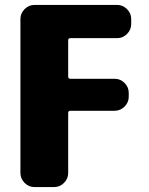

<svg xmlns="http://www.w3.org/2000/svg" viewBox="-20 -540 606 780"><path d="M456 -520Q479 -520 496 -503Q513 -486 513 -463V-442Q513 -419 496 -402Q479 -385 456 -385H266Q257 -385 257 -376V-229Q257 -220 266 -220H446Q469 -220 486 -203Q503 -186 503 -163V-147Q503 -124 486 -107Q469 -90 446 -90H266Q257 -90 257 -81V163Q257 186 240 203Q223 220 200 220H120Q97 220 80 203Q63 186 63 163V-463Q63 -486 80 -503Q97 -520 120 -520Z"/></svg>

Font: Rounded Mplus 1c Black
Style: Regular
Weight: 900
Version: Version 1.059.20150529